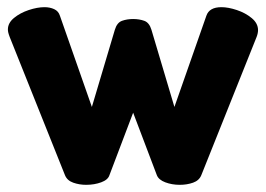

<svg xmlns="http://www.w3.org/2000/svg" viewBox="-20 -502 742 535"><path d="M220 13Q201 13 184 7Q167 1 161 -14L7 -399Q4 -407 3 -411.5Q2 -416 2 -420Q2 -438 19 -452Q36 -466 60 -474Q84 -482 104 -482Q119 -482 131 -476.5Q143 -471 147 -458L236 -204L300 -419Q306 -439 320 -444Q334 -449 351 -449Q368 -449 382 -444Q396 -439 402 -419L466 -204L555 -458Q563 -482 597 -482Q616 -482 640 -474Q664 -466 681.5 -451.5Q699 -437 699 -418Q699 -414 698 -409Q697 -404 695 -399L541 -14Q535 1 518 7Q501 13 481 13Q459 13 440.5 6Q422 -1 417 -14L351 -188L285 -14Q281 -1 262 6Q243 13 220 13Z"/></svg>

Font: Dosis ExtraBold
Style: Regular
Weight: 800
Designer: EdgarTolentino, PabloImpallari, IginoMarini
Foundry: EdgarTolentino, PabloImpallari, IginoMarini
Version: Version 3.001; ttfautohint (v1.8.2)